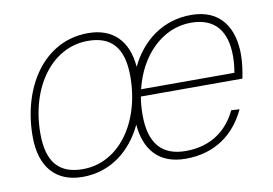

<svg xmlns="http://www.w3.org/2000/svg" viewBox="-64 -643 1075 756"><g transform="rotate(-10 473.5 -265.0)"><path d="M210 12C322 12 406 -55 453 -154C461 -55 513 12 622 12C740 12 820 -49 864 -143L831 -145C795 -69 728 -18 628 -18C534 -18 484 -71 484 -187C484 -212 486 -237 490 -260H896C902 -289 907 -324 907 -354C907 -461 858 -542 740 -542C627 -542 541 -476 494 -378C486 -482 428 -542 328 -542C150 -542 43 -374 43 -178C43 -58 102 12 210 12ZM216 -18C122 -18 75 -70 75 -184C75 -370 178 -512 322 -512C416 -512 463 -460 463 -346C463 -160 360 -18 216 -18ZM734 -512C832 -512 875 -452 875 -354C875 -333 873 -311 869 -288H496C527 -419 620 -512 734 -512Z"/></g></svg>

Font: Geist Thin
Style: Italic
Weight: 100
Italic angle: -12°
Designer: Basement.studio, Andrés Briganti, Mateo Zaragoza
Foundry: Basement.studio, Vercel, Andrés Briganti, Guido Ferreyra, Mateo Zaragoza
Version: Version 1.500